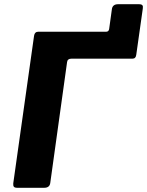

<svg xmlns="http://www.w3.org/2000/svg" viewBox="-20 -893 700 913"><path d="M62 0Q50 0 46 -5Q42 -10 43 -21L142 -723Q145 -742 161 -742H484Q497 -742 499 -755L512 -849Q515 -873 542 -873H640Q653 -873 657 -868Q661 -863 659 -852L628 -633Q626 -614 610 -614H320Q301 -614 299 -598L219 -23Q216 0 190 0Z"/></svg>

Font: Libre Franklin
Style: Bold Italic
Weight: 700
Italic angle: -8°
Designer: Pablo Impallari, Rodrigo Fuenzalida, Nhung Nguyen
Foundry: Impallari Type
Version: Version 3.000